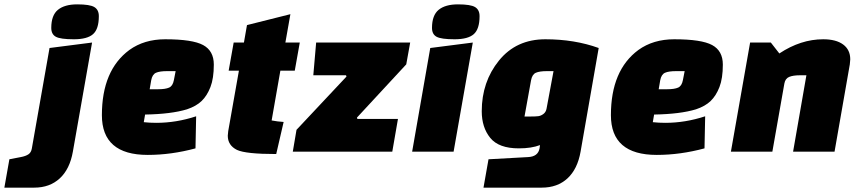

<svg xmlns="http://www.w3.org/2000/svg" viewBox="-133 -695 3946 880"><path d="M-113 165 -90 35 -38 25Q-16 21 -3 12.5Q10 4 13 -15L94 -475L289 -500L201 0Q187 80 141 122.5Q95 165 24 165ZM102 -567Q102 -625 132.5 -650Q163 -675 221 -675Q279 -675 299.5 -662.5Q320 -650 320 -621Q320 -562 293.5 -538.5Q267 -515 205.5 -515Q144 -515 123 -526.5Q102 -538 102 -567Z M532 -170 526 -135Q554 -132 583 -132Q675 -132 766 -162L763 -15Q652 15 544 15Q334 15 334 -167Q334 -373 460 -466Q528 -515 624 -515Q749 -515 798 -488.5Q847 -462 847 -399Q847 -336 831.5 -296Q816 -256 791 -232Q766 -208 724 -194Q652 -172 532 -170ZM560 -327 553 -286H592Q625 -286 642 -293.5Q659 -301 664 -328L672 -369H633Q599 -369 582 -361.5Q565 -354 560 -327Z M915 -371 938 -500H985L999 -580L1198 -630L1175 -500H1241L1218 -371H1152L1112 -143Q1137 -138 1167 -136L1133 11Q993 11 953 -8Q911 -29 911 -73Q911 -78 913 -94L962 -371Z M1226 -100 1455 -344 1453 -350H1303L1316 -500H1747L1729 -400L1503 -156L1505 -150H1691L1665 0H1209Z M1756 0 1839 -475 2034 -500 1946 0ZM1847 -567Q1847 -625 1877.5 -650Q1908 -675 1966 -675Q2024 -675 2044.5 -662.5Q2065 -650 2065 -621Q2065 -562 2038.5 -538.5Q2012 -515 1950.5 -515Q1889 -515 1868 -526.5Q1847 -538 1847 -567Z M2611 -475 2528 0Q2514 80 2468 122.5Q2422 165 2350 165H2083L2106 35L2287 25Q2333 23 2340 -15L2342 -30Q2303 -15 2245 -15Q2153 -15 2114 -63Q2075 -111 2075 -185Q2075 -320 2154 -417.5Q2233 -515 2366.5 -515Q2500 -515 2611 -475ZM2301 -327 2271 -161H2300Q2322 -161 2334 -162.5Q2346 -164 2357.5 -172.5Q2369 -181 2372 -197L2404 -369H2374Q2340 -369 2323 -361.5Q2306 -354 2301 -327Z M2865 -170 2859 -135Q2887 -132 2916 -132Q3008 -132 3099 -162L3096 -15Q2985 15 2877 15Q2667 15 2667 -167Q2667 -373 2793 -466Q2861 -515 2957 -515Q3082 -515 3131 -488.5Q3180 -462 3180 -399Q3180 -336 3164.5 -296Q3149 -256 3124 -232Q3099 -208 3057 -194Q2985 -172 2865 -170ZM2893 -327 2886 -286H2925Q2958 -286 2975 -293.5Q2992 -301 2997 -328L3005 -369H2966Q2932 -369 2915 -361.5Q2898 -354 2893 -327Z M3400 -500 3439 -450Q3537 -515 3640 -515Q3699 -515 3731.5 -491Q3764 -467 3764 -423Q3764 -416 3762 -400L3692 0H3502L3563 -350H3534Q3502 -350 3484 -342.5Q3466 -335 3462 -312L3407 0H3217L3305 -500Z"/></svg>

Font: Changa One
Style: Italic
Weight: 400
Italic angle: -12°
Designer: Eduardo Rodriguez Tunni
Foundry: Eduardo Rodriguez Tunni
Version: Version 1.003